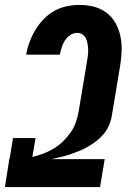

<svg xmlns="http://www.w3.org/2000/svg" viewBox="-20 -763 540 783"><path d="M0 0 16 -101 17 -114H19L33 -200H125L112 -123Q134 -128 156.5 -136.5Q179 -145 199.5 -157.5Q220 -170 237.5 -187Q255 -204 268.5 -223.5Q282 -243 289.5 -265Q297 -287 301 -310L335 -514Q337 -526 338.5 -538Q340 -550 339.5 -561.5Q339 -573 337 -584.5Q335 -596 330.5 -606Q326 -616 316.5 -622.5Q307 -629 295 -629Q280 -629 266.5 -620Q253 -611 244.5 -597.5Q236 -584 231.5 -569.5Q227 -555 224 -540H87V-541Q91 -566 100.5 -591.5Q110 -617 124 -640.5Q138 -664 157.5 -684.5Q177 -705 201.5 -718.5Q226 -732 252.5 -737.5Q279 -743 304 -743Q335 -743 363.5 -735.5Q392 -728 414.5 -711Q437 -694 451 -669Q465 -644 471 -615.5Q477 -587 476 -556.5Q475 -526 470 -495L436 -291Q433 -272 425 -253Q417 -234 404 -218Q391 -202 374.5 -189Q358 -176 340 -165.5Q322 -155 303.5 -147.5Q285 -140 266 -133.5Q247 -127 227 -122.5Q207 -118 189 -114H407L388 0Z"/></svg>

Font: Iosevka Term Curly Hv Obl
Style: Regular
Weight: 900
Italic angle: -9°
Designer: Belleve Invis
Foundry: Belleve Invis
Version: Version 32.3.0